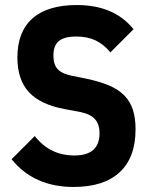

<svg xmlns="http://www.w3.org/2000/svg" viewBox="-20 -730 596 762"><path d="M272 12Q115 12 26 -98L118 -190Q178 -113 275 -113Q375 -113 375 -201Q375 -237 357 -257Q339 -277 301 -285L237 -297Q140 -315 94.5 -364.5Q49 -414 49 -502Q49 -604 109 -657Q169 -710 285 -710Q433 -710 510 -614L418 -522Q392 -554 359.5 -569.5Q327 -585 283 -585Q235 -585 213.5 -567Q192 -549 192 -509Q192 -474 208.5 -456Q225 -438 262 -430L326 -417Q377 -406 413.5 -390.5Q450 -375 473.5 -351Q497 -327 507.5 -294Q518 -261 518 -217Q518 -105 455 -46.5Q392 12 272 12Z"/></svg>

Font: IBM Plex Sans Cond
Style: Bold
Weight: 700
Width: 3
Designer: Mike Abbink, Paul van der Laan, Pieter van Rosmalen
Foundry: Bold Monday
Version: Version 1.3